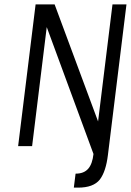

<svg xmlns="http://www.w3.org/2000/svg" viewBox="-20 -669 599 879"><path d="M408 36C401 97 377 126 326 126L318 190H337C384 190 417 178 437 153C456 128 468 90 474 41L559 -649H495L429 -113L230 -649H143L63 0H127L194 -545Z"/></svg>

Font: Gamestation Condensed
Style: Italic
Weight: 400
Width: 3
Designer: Jonas Hecksher
Foundry: Jonas Hecksher, Playtypeª, e-types AS
Version: Version 1.003